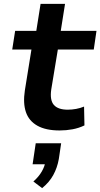

<svg xmlns="http://www.w3.org/2000/svg" viewBox="-20 -662 517 989"><path d="M287 10Q216 10 172.5 -14.5Q129 -39 113.5 -84.5Q98 -130 108 -196L142 -407H43L58 -503H167L189 -642H315L293 -503H477L463 -407H278L244 -201Q236 -146 257.5 -121.5Q279 -97 329 -97Q350 -97 372 -101Q394 -105 413 -113L415 -16Q386 -2 353.5 4Q321 10 287 10ZM197 307 152 273Q180 248 195.5 221Q211 194 214 169L235 184H148L164 76H295L283 157Q275 202 254.5 239.5Q234 277 197 307Z"/></svg>

Font: Nunito Sans 6pt
Style: Bold Italic
Weight: 700
Italic angle: -9°
Version: Version 3.101;gftools[0.9.27]